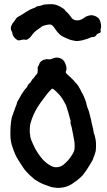

<svg xmlns="http://www.w3.org/2000/svg" viewBox="-20 -883 512 923"><path d="M253 20Q243 19 233.5 17.5Q224 16 215 12L190 3Q177 -2 166 -8.5Q155 -15 144 -22Q139 -27 134 -31.5Q129 -36 124 -40Q116 -48 108 -56.5Q100 -65 93 -75L69 -112Q60 -126 53 -141.5Q46 -157 41 -173Q30 -203 30 -232V-248Q30 -273 33 -297Q35 -317 42 -333Q46 -343 49 -353Q52 -363 56 -372L59 -379Q61 -392 68 -402.5Q75 -413 80 -423Q84 -431 89 -437.5Q94 -444 98 -451Q100 -454 103 -456.5Q106 -459 108 -462Q110 -464 111.5 -467.5Q113 -471 114 -474Q116 -477 121 -482Q127 -485 132 -496Q134 -500 136 -502Q142 -507 146.5 -514Q151 -521 157 -527Q161 -531 161 -538Q161 -543 161.5 -547.5Q162 -552 161 -556Q160 -561 164 -565Q166 -567 167 -570Q168 -573 169 -576Q172 -586 185 -593Q187 -595 190.5 -595.5Q194 -596 197 -597Q204 -600 213 -598Q217 -597 220 -597.5Q223 -598 226 -599Q230 -601 233.5 -602Q237 -603 240 -604Q254 -609 269.5 -603Q285 -597 292 -582Q294 -577 296 -572Q298 -567 299 -562Q301 -551 298 -543Q296 -539 296 -538Q295 -534 298 -531Q300 -528 303 -526Q314 -516 324 -506.5Q334 -497 343 -486Q351 -478 356.5 -469.5Q362 -461 367 -451Q369 -446 372 -440.5Q375 -435 378 -430Q383 -421 386.5 -411Q390 -401 394 -391V-390Q396 -383 397.5 -375.5Q399 -368 403 -360Q406 -353 408 -345.5Q410 -338 412 -330Q414 -321 416.5 -312Q419 -303 420 -294Q421 -290 422 -286.5Q423 -283 424 -279Q426 -270 428 -261Q430 -252 431 -243L434 -236Q436 -230 438 -220Q441 -207 441.5 -194Q442 -181 441 -167Q441 -160 440 -156Q434 -135 425 -113Q421 -106 417 -99.5Q413 -93 409 -86L400 -72Q395 -63 389 -56Q379 -40 365 -28Q351 -16 335 -5Q300 22 253 20ZM249 -79Q270 -79 285 -91Q290 -96 295.5 -100.5Q301 -105 305 -110Q324 -131 335 -154L338 -164Q340 -182 338 -200L332 -233Q329 -246 327 -258.5Q325 -271 321 -283Q318 -290 319 -294Q320 -299 319 -304Q318 -309 316 -314Q313 -327 309 -340Q305 -353 301 -366Q300 -369 299 -372Q298 -375 297 -378Q290 -392 282 -405Q274 -418 264 -429Q259 -435 253 -440.5Q247 -446 241 -451Q240 -453 238.5 -453.5Q237 -454 235 -455Q232 -459 227 -454Q222 -449 216.5 -443Q211 -437 206 -431Q201 -424 195.5 -417Q190 -410 185 -403Q178 -394 172 -385Q166 -376 160 -367Q139 -333 127 -292Q125 -286 125 -283Q124 -276 123.5 -269Q123 -262 123 -254V-246Q124 -243 124 -240Q124 -237 125 -234Q125 -222 131 -208Q139 -188 149 -169Q159 -150 172 -133Q175 -129 178.5 -125Q182 -121 185 -117Q194 -107 204.5 -99Q215 -91 226 -85Q238 -79 249 -79ZM343 -686Q334 -688 324.5 -690Q315 -692 307 -696L293 -702Q267 -712 250 -737L238 -754Q235 -758 231 -761Q227 -765 222 -765Q218 -765 214.5 -765Q211 -765 208 -764Q203 -763 198.5 -762Q194 -761 189 -759Q188 -759 187 -758.5Q186 -758 185 -758L161 -741Q143 -729 129 -708Q126 -704 122 -700.5Q118 -697 113 -694Q107 -691 101 -692Q99 -693 94 -693Q89 -692 84 -691.5Q79 -691 74 -689Q65 -688 60 -693Q48 -701 43 -712Q40 -717 40 -721Q39 -728 35 -735Q29 -748 35 -760Q37 -765 40 -770Q43 -775 47 -779Q49 -780 50 -782Q51 -784 52 -786L59 -796Q60 -797 61 -798Q62 -799 63 -800L79 -809Q87 -814 94.5 -818.5Q102 -823 109 -828Q123 -837 139 -843Q149 -845 155 -851Q157 -853 161 -853Q163 -854 168 -854Q171 -855 174 -855.5Q177 -856 180 -857Q186 -860 192.5 -861Q199 -862 206 -862Q211 -863 227 -863Q243 -863 259 -856Q269 -852 279 -845Q282 -844 284.5 -842Q287 -840 289 -838Q291 -837 292 -835Q293 -833 294 -831Q302 -825 308 -818Q314 -811 320 -803Q322 -800 324 -797.5Q326 -795 328 -793Q334 -788 341 -786Q360 -782 378 -793Q380 -795 382 -796Q392 -804 403 -807Q427 -815 448 -800Q458 -793 461 -783Q464 -774 465.5 -765Q467 -756 465 -747Q464 -744 463.5 -741Q463 -738 464 -735Q466 -726 456.5 -723.5Q447 -721 445 -717L441 -711Q438 -709 435 -707Q432 -705 428 -705Q423 -706 418.5 -704Q414 -702 409 -700Q401 -696 392 -694Q383 -692 375 -689Q368 -688 359.5 -686.5Q351 -685 343 -686Z"/></svg>

Font: Lacquer
Style: Regular
Weight: 400
Designer: Eli Block, Niki Polyocan
Version: Version 1.100